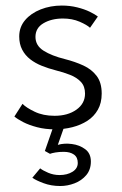

<svg xmlns="http://www.w3.org/2000/svg" viewBox="-20 -442 430 674"><path d="M197 -422.5Q225.5 -422.5 250.8 -416.2Q276 -410 295 -400.8Q314 -391.5 323.5 -384L296 -344.5Q285.5 -354.5 259.5 -365.8Q233.5 -377 201 -377Q161 -377 132.8 -360.5Q104.5 -344 104.5 -312.5Q104.5 -282 133 -264Q161.5 -246 208 -234.5Q243.5 -225.5 272.8 -212Q302 -198.5 319.5 -175.2Q337 -152 337 -113.5Q337 -80.5 323.5 -56.8Q310 -33 286.8 -18Q263.5 -3 234 4.5Q204.5 12 172 12Q138.5 12 110 4.5Q81.5 -3 61.2 -13.5Q41 -24 30.5 -33L59 -77.5Q72 -64 101.8 -49.8Q131.5 -35.5 171.5 -35.5Q218 -35.5 248.2 -57Q278.5 -78.5 278.5 -113.5Q278.5 -139 264 -154.5Q249.5 -170 226 -179.2Q202.5 -188.5 176 -195Q150.5 -201.5 127.2 -210.8Q104 -220 86 -234Q68 -248 57.8 -267.8Q47.5 -287.5 47.5 -314Q47.5 -347 68 -371.2Q88.5 -395.5 122.8 -409Q157 -422.5 197 -422.5ZM191.5 211Q159.5 211 132.8 201Q106 191 93.5 182L121 149Q130.5 156.5 149.2 164.5Q168 172.5 189 172.5Q216 172.5 234.5 161Q253 149.5 253 130Q253 110 239.5 100.5Q226 91 203.5 91Q188 91 174.8 93.2Q161.5 95.5 155.5 98L137.5 88L175.5 -21L208.5 -6L183 66.5Q205 60 232.2 63.5Q259.5 67 279.2 81.8Q299 96.5 299 125Q299 153.5 282.8 172.8Q266.5 192 241.8 201.5Q217 211 191.5 211Z"/></svg>

Font: League Spartan Thin Light
Style: Regular
Weight: 300
Version: Version 2.002